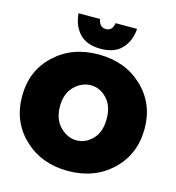

<svg xmlns="http://www.w3.org/2000/svg" viewBox="-133 -1038 1066 1166"><g transform="rotate(15 400.0 -455.0)"><path d="M400 16Q234 16 124.5 -87.5Q15 -191 15 -352Q15 -511 124 -613.5Q233 -716 400 -716Q567 -716 676 -613Q785 -510 785 -352Q785 -191 676 -87.5Q567 16 400 16ZM400 -752Q313 -752 267.5 -800Q222 -848 216 -926H351Q360 -876 400 -876Q441 -876 449 -926H584Q578 -848 532.5 -800Q487 -752 400 -752ZM403 -177Q459 -177 503 -222Q547 -267 547 -351Q547 -431 503.5 -477Q460 -523 403 -523Q345 -523 299 -477.5Q253 -432 253 -351Q253 -271 299 -224Q345 -177 403 -177Z"/></g></svg>

Font: Argentum Novus Black
Style: Regular
Weight: 900
Designer: Julieta Ulanovsky (font) & Cristiano Sobral (main changes)
Foundry: Julieta Ulanovsky (font) & Cristiano Sobral (main changes)
Version: Version 3.00;November 27, 2020;FontCreator 13.0.0.2655 64-bi